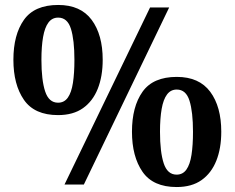

<svg xmlns="http://www.w3.org/2000/svg" viewBox="-20 -744 946 774"><path d="M240 0 585 -714H662L318 0ZM214.1 -280Q119 -280 76.5 -341.5Q34 -403 34 -503Q34 -604 76.5 -664Q119 -724 214.7 -724Q304.9 -724 349.5 -664Q394 -604 394 -503Q394 -436 374 -386Q354 -336 314.5 -308Q275 -280 214.1 -280ZM214 -330Q239 -330 253.5 -350.5Q268 -371 274 -409.8Q280 -448.6 280 -502.6Q280 -583 265.9 -628Q251.8 -673 214.5 -673Q190 -673 175.2 -653Q160.4 -633.1 153.7 -595Q147 -557 147 -502.8Q147 -421 162 -375.5Q177 -330 214 -330ZM692.1 10Q597 10 554.5 -51.5Q512 -113 512 -213Q512 -314 554.5 -374Q597 -434 692.7 -434Q782.9 -434 827.5 -374Q872 -314 872 -213Q872 -146 852 -96Q832 -46 792.5 -18Q753 10 692.1 10ZM692 -40Q717 -40 731.5 -60.5Q746 -81 752 -119.8Q758 -158.6 758 -212.6Q758 -293 743.9 -338Q729.8 -383 692.5 -383Q668 -383 653.2 -363Q638.4 -343.1 631.7 -305Q625 -267 625 -212.8Q625 -131 640 -85.5Q655 -40 692 -40Z"/></svg>

Font: Noto Serif Tamil
Style: Regular
Weight: 400
Designer: Indian Type Foundry, Tom Grace, and the Monotype Design Team
Foundry: Monotype Imaging Inc.
Version: Version 2.003